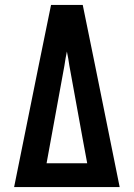

<svg xmlns="http://www.w3.org/2000/svg" viewBox="-20 -755 540 775"><path d="M37 0 136 -490 186 -735H314L364 -490L463 0ZM332 -96 314 -193 260 -490Q258 -504 255.5 -518.5Q253 -533 250 -547Q247 -533 244.5 -518.5Q242 -504 240 -490L168 -96Z"/></svg>

Font: Iosevka SS08 Regular
Style: Bold
Weight: 700
Monospace: yes
Designer: Belleve Invis
Foundry: Belleve Invis
Version: Version 16.3.4; ttfautohint (v1.8.4)